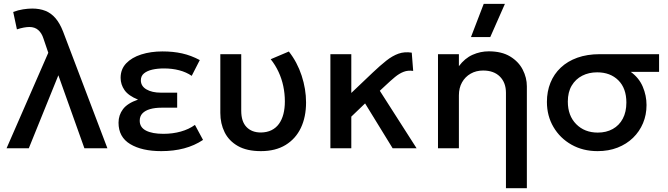

<svg xmlns="http://www.w3.org/2000/svg" viewBox="-20 -780 3512 1010"><path d="M14.5 0 234 -502.5 208.5 -577.5Q199.5 -606 181.2 -622Q163 -638 134.5 -638Q122 -638 105.2 -635Q88.5 -632 69 -625.5L49.5 -717Q75.5 -727 101.8 -731Q128 -735 149.5 -735Q188.5 -735 218.8 -723Q249 -711 272 -684.2Q295 -657.5 312 -613.5L545 0H424L287 -384L131.5 0Z M828.5 15Q726.5 15 665 -22Q603.5 -59 603.5 -134.5Q603.5 -174.5 627 -205.8Q650.5 -237 706 -256Q655.5 -276.5 635 -306Q614.5 -335.5 614.5 -370.5Q614.5 -416 643.8 -446.8Q673 -477.5 723 -493.5Q773 -509.5 835 -509.5Q891 -509.5 938 -499Q985 -488.5 1031 -464L988.5 -381Q960 -400.5 923 -410.2Q886 -420 842.5 -420Q809 -420 781.5 -413.8Q754 -407.5 737.5 -394Q721 -380.5 721 -357.5Q721 -327 750.2 -309.8Q779.5 -292.5 827 -292.5H912V-213.5H830Q795 -213.5 769.2 -206Q743.5 -198.5 729.2 -183.5Q715 -168.5 715 -145Q715 -110 748 -93Q781 -76 839.5 -76Q888.5 -76 931.2 -88Q974 -100 1005.5 -123L1048 -44Q1003 -14 948.2 0.5Q893.5 15 828.5 15Z M1352.5 15Q1278.5 15 1231.2 -12Q1184 -39 1161.5 -84.5Q1139 -130 1139 -186V-495H1249V-197.5Q1249 -140.5 1276.8 -111.8Q1304.5 -83 1352.5 -83Q1384.5 -83.5 1408.2 -95.2Q1432 -107 1447.5 -128.5Q1463 -150 1470.8 -180Q1478.5 -210 1478.5 -246.5Q1478.5 -287.5 1470.2 -326.8Q1462 -366 1445.2 -402Q1428.5 -438 1404 -468.5L1499.5 -509Q1543.5 -453 1566.8 -382.2Q1590 -311.5 1590 -241Q1590 -165 1562.8 -107.5Q1535.5 -50 1482.5 -17.5Q1429.5 15 1352.5 15Z M1718 0V-495H1828V-291L1941 -398.5Q1979.5 -435 2012 -460.8Q2044.5 -486.5 2076.5 -497.8Q2108.5 -509 2146 -503L2153.5 -407Q2126 -411 2103.2 -402.2Q2080.5 -393.5 2057.8 -374.8Q2035 -356 2007 -329.5L1978 -302.5L2171.5 0H2045.5L1900.5 -236L1828 -166.5V0Z M2641.5 210V-292Q2641.5 -345 2609.8 -377Q2578 -409 2521.5 -409Q2484.5 -409 2455.8 -392.5Q2427 -376 2410.5 -346.8Q2394 -317.5 2394 -278.5V0H2284V-495H2394V-432Q2425 -473.5 2466 -491.8Q2507 -510 2551 -510Q2619 -510 2663.5 -483Q2708 -456 2729.8 -413.5Q2751.5 -371 2751.5 -326V210ZM2457.5 -585 2524.5 -759.5H2636L2559 -585Z M3123.5 15Q3046.5 15 2986.2 -19Q2926 -53 2891.5 -111.8Q2857 -170.5 2857 -244Q2857 -298.5 2875.5 -344.5Q2894 -390.5 2929.8 -424.2Q2965.5 -458 3017.2 -476.5Q3069 -495 3135 -495H3447V-402H3298Q3341.5 -370.5 3361.2 -324Q3381 -277.5 3381 -227.5Q3381 -176 3362.5 -132Q3344 -88 3310 -55Q3276 -22 3228.8 -3.5Q3181.5 15 3123.5 15ZM3124.5 -82.5Q3169.5 -82.5 3203.5 -101.5Q3237.5 -120.5 3256.2 -155.8Q3275 -191 3275 -240.5Q3275 -315.5 3232.8 -357.5Q3190.5 -399.5 3121.5 -399.5Q3077.5 -399.5 3042.8 -381.8Q3008 -364 2987.5 -329.8Q2967 -295.5 2967 -245.5Q2967 -171.5 3011 -127Q3055 -82.5 3124.5 -82.5Z"/></svg>

Font: Geologica Thin Roman
Style: Regular
Weight: 400
Version: Version 1.010;gftools[0.9.28]